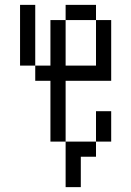

<svg xmlns="http://www.w3.org/2000/svg" viewBox="-20 -645 540 790"><path d="M250 -62.5V125H312.5Q312.5 125 312.5 0H375V-62.5ZM250 -62.5Q250 -62.5 250 -312.5H437.5Q437.5 -312.5 437.5 -562.5H375V-375H250V-562.5H187.5V-375H125V-312.5H187.5Q187.5 -312.5 187.5 -62.5ZM375 -62.5H437.5Q437.5 -62.5 437.5 -187.5H375Q375 -187.5 375 -62.5ZM125 -375Q125 -375 125 -625H62.5Q62.5 -625 62.5 -375ZM250 -562.5H375V-625H250Z"/></svg>

Font: Unifont
Style: Regular
Weight: 500
Version: Version 15.1.04